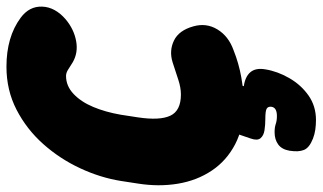

<svg xmlns="http://www.w3.org/2000/svg" viewBox="-238 -514 975 580"><g transform="rotate(-90 249.0 -224.5)"><path d="M223 25Q153 25 103 -1Q53 -27 23 -72Q-7 -117 -16.5 -174.5Q-26 -232 -16 -295L-8 -347Q2 -409 30.5 -470Q59 -531 103.5 -581Q148 -631 207 -661.5Q266 -692 337 -692Q427 -692 485 -649Q520 -623 518.5 -584Q517 -545 480 -513Q450 -488 414.5 -481.5Q379 -475 350 -492Q336 -501 327 -506.5Q318 -512 309 -512Q279 -512 255 -489.5Q231 -467 215.5 -430Q200 -393 192 -347L184 -295Q174 -229 189 -197Q204 -165 253 -165Q274 -165 298 -173Q322 -181 350 -190Q385 -201 416 -186Q447 -171 459 -127Q470 -88 449.5 -54.5Q429 -21 387 -6Q347 10 304.5 17.5Q262 25 223 25ZM176 243Q161 243 147 241Q133 239 120 234Q92 223 85.5 206.5Q79 190 83 165V164Q87 140 102 129Q117 118 139 118Q154 118 164 121.5Q174 125 188 125Q214 125 216 108Q217 98 210 94Q203 90 179 90Q161 90 145 87.5Q129 85 121 75.5Q113 66 120 46L146 -30H299L278 25Q307 29 320.5 45Q334 61 329 90Q323 127 302.5 162.5Q282 198 250 220.5Q218 243 176 243Z"/></g></svg>

Font: Winky Sans Black
Style: Italic
Weight: 900
Italic angle: -8.97852°
Designer: Simon Atzbach
Foundry: typofactur
Version: Version 1.205